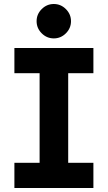

<svg xmlns="http://www.w3.org/2000/svg" viewBox="-20 -940 539 960"><path d="M52 0V-126H178V-574H52V-700H447V-574H321V-126H447V0ZM249 -748Q214 -748 188.5 -773.5Q163 -799 163 -834Q163 -869 188.5 -894.5Q214 -920 249 -920Q284 -920 309.5 -894.5Q335 -869 335 -834Q335 -799 309.5 -773.5Q284 -748 249 -748Z"/></svg>

Font: MuseoModerno Thin SemiBold
Style: Regular
Weight: 600
Version: Version 1.003